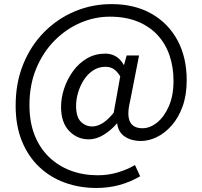

<svg xmlns="http://www.w3.org/2000/svg" viewBox="-20 -742 986 935"><path d="M449.5 173.4Q367.7 173.4 296.4 147.7Q225 122 171.1 71Q117.2 20.1 86.7 -54.7Q56.2 -129.5 56.2 -227.1Q56.2 -339.5 93.6 -430.5Q130.9 -521.5 196.1 -586.8Q261.3 -652.1 345.4 -687.1Q429.5 -722 522.7 -722Q635.5 -722 717.6 -675.3Q799.6 -628.6 844.4 -545.6Q889.2 -462.5 889.2 -351.9Q889.2 -279 869.1 -223.5Q848.9 -167.9 815.7 -130.6Q782.5 -93.2 743.4 -74.3Q704.2 -55.4 666.1 -55.4Q620.8 -55.4 588.4 -76.4Q556.1 -97.4 550.8 -140H548.4Q521.1 -107.8 485.1 -85.6Q449.1 -63.4 412.2 -63.4Q355.8 -63.4 316.6 -104.5Q277.3 -145.6 277.3 -221.5Q277.3 -266 292.6 -311.6Q307.8 -357.2 336 -395.9Q364.1 -434.6 403.9 -457.7Q443.6 -480.9 492.6 -480.9Q521.2 -480.9 544.1 -467.4Q567.1 -453.9 582.3 -426.4H584.3L596.8 -471.9H657.2L613.4 -248.7Q581.2 -117.5 674.3 -117.5Q710 -117.5 744.6 -144.9Q779.3 -172.3 802.1 -224.2Q825 -276.1 825 -348.1Q825 -416 805.2 -473.1Q785.5 -530.1 746.4 -572.1Q707.2 -614 649.4 -637.4Q591.5 -660.8 515 -660.8Q440.2 -660.8 370.3 -630.4Q300.4 -600 244.6 -543.3Q188.8 -486.7 156.1 -407.4Q123.4 -328.1 123.4 -230.2Q123.4 -148.3 148.2 -84.9Q173.1 -21.5 218.3 22.3Q263.4 66 324.1 88.8Q384.7 111.5 456.2 111.5Q507.5 111.5 553.9 97.5Q600.3 83.5 637.3 61.8L662.5 116.3Q613.5 144.9 560.7 159.2Q507.8 173.4 449.5 173.4ZM429.9 -126.2Q453 -126.2 478.8 -141.8Q504.7 -157.3 533.6 -192.7L565.5 -370.1Q549.6 -395.9 532.9 -406.3Q516.2 -416.7 493.1 -416.7Q460.6 -416.7 433.9 -399.3Q407.2 -381.9 388.8 -353.4Q370.4 -324.9 360.5 -291.6Q350.5 -258.3 350.5 -226.6Q350.5 -172.9 373.4 -149.6Q396.2 -126.2 429.9 -126.2Z"/></svg>

Font: Shanggu Sans SC VF
Style: Regular
Weight: 250
Designer: GuiWonder
Version: Version 1.021